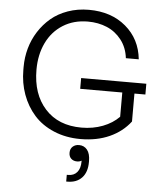

<svg xmlns="http://www.w3.org/2000/svg" viewBox="-65 -805 960 1136"><g transform="rotate(5 415.5 -237.0)"><path d="M433.1 17.1Q345.7 17.1 274.2 -13.2Q202.6 -43.5 156.5 -95.5Q110.4 -147.5 85.7 -215.6Q61 -283.7 61 -360.8V-378.9Q61 -435.5 75.9 -489.3Q90.8 -543 120.8 -590.1Q150.9 -637.2 192.6 -672.6Q234.4 -708 292.2 -728.5Q350.1 -749 417 -749Q549.8 -749 636.7 -675.8Q723.6 -602.5 735.8 -482.9H659.2Q651.9 -545.4 616.9 -590.6Q582 -635.7 530.5 -657.5Q479 -679.2 417 -679.2Q333 -679.2 269.3 -639.2Q205.6 -599.1 171.9 -528.8Q138.2 -458.5 138.2 -369.1Q138.2 -224.1 216.8 -137.5Q295.4 -50.8 433.1 -50.8Q501.5 -50.8 559.3 -73Q617.2 -95.2 655.8 -134.8V-278.8H405.8V-342.8H793V-278.8H728V-112.8Q680.7 -50.8 605.2 -16.8Q529.8 17.1 433.1 17.1ZM378.9 274.9H371.1V234.9H379.9Q413.6 234.9 432.4 212.4Q451.2 189.9 451.2 149.9V144Q439.5 150.9 424.8 150.9Q403.3 150.9 389.6 138.4Q376 126 376 103Q376 79.6 391.1 66.4Q406.2 53.2 428.2 53.2Q458.5 53.2 476.8 75.9Q495.1 98.6 495.1 143.1V147.9Q495.1 209 463.9 241.9Q432.6 274.9 378.9 274.9Z"/></g></svg>

Font: Sora Light
Style: Regular
Weight: 300
Designer: Jonathan Barnbrook, Julián Moncada
Foundry: Barnbrook Fonts
Version: Version 2.000